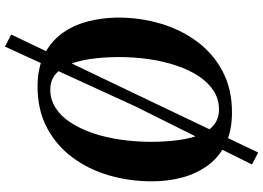

<svg xmlns="http://www.w3.org/2000/svg" viewBox="-160 -736 1034 754"><g transform="rotate(90 357.0 -359.0)"><path d="M320 10.5Q248 10.5 196.5 -14.8Q145 -40 112.5 -83.8Q80 -127.5 64.8 -184.5Q49.5 -241.5 49 -305Q49 -392.5 72.8 -472.8Q96.5 -553 143.5 -616.2Q190.5 -679.5 260.2 -716.2Q330 -753 421.5 -753Q494 -753 545.5 -727.8Q597 -702.5 629.2 -658.8Q661.5 -615 676.8 -558.8Q692 -502.5 692 -440.5Q692.5 -352.5 669 -271.2Q645.5 -190 598.5 -126.8Q551.5 -63.5 481.8 -26.5Q412 10.5 320 10.5ZM332 -39.5Q371.5 -39.5 404 -60.5Q436.5 -81.5 461.2 -119.2Q486 -157 503 -207Q520 -257 528.5 -316Q537 -375 537 -438Q536.5 -498.5 529.5 -547.2Q522.5 -596 507.8 -630.5Q493 -665 468.8 -683.5Q444.5 -702 409 -702Q370 -702 337.2 -681.2Q304.5 -660.5 279.8 -623.2Q255 -586 238 -536Q221 -486 212.5 -428Q204 -370 204 -307.5Q204.5 -246 211.8 -196.5Q219 -147 234.2 -112Q249.5 -77 273.8 -58.2Q298 -39.5 332 -39.5ZM115.5 114 360 -397 579 -856 626 -831.5 398.5 -375 163 138.5Z"/></g></svg>

Font: Merriweather 48pt
Style: Bold Italic
Weight: 700
Italic angle: -7.8°
Version: Version 2.101